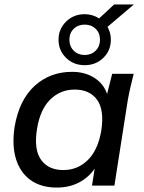

<svg xmlns="http://www.w3.org/2000/svg" viewBox="-20 -837 649 866"><path d="M236 9Q166 9 119 -24Q72 -57 52.5 -118.5Q33 -180 46 -266Q67 -387 136.5 -450Q206 -513 305 -513Q363 -513 405.5 -486Q448 -459 463 -413L486 -504H583Q575 -473 568 -442.5Q561 -412 556 -383L496 0H395L407 -76Q379 -36 335.5 -13.5Q292 9 236 9ZM266 -70Q330 -70 376 -115Q422 -160 437 -249Q451 -342 417.5 -387.5Q384 -433 317 -433Q252 -433 206.5 -388Q161 -343 147 -256Q132 -163 165 -116.5Q198 -70 266 -70ZM362 -543Q312 -543 278 -576Q244 -609 244 -658Q244 -706 278 -739.5Q312 -773 362 -773Q380 -773 396.5 -768Q413 -763 427 -754L495 -817H584L465 -716Q480 -689 480 -658Q480 -609 446 -576Q412 -543 362 -543ZM362 -589Q392 -589 411.5 -608.5Q431 -628 431 -658Q431 -688 411.5 -707Q392 -726 362 -726Q332 -726 312.5 -707Q293 -688 293 -658Q293 -628 312.5 -608.5Q332 -589 362 -589Z"/></svg>

Font: Mulish SemiBold
Style: Italic
Weight: 600
Italic angle: -9°
Designer: Vernon Adams
Foundry: Vernon Adams
Version: Version 3.603; ttfautohint (v1.8.3)